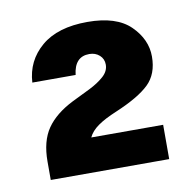

<svg xmlns="http://www.w3.org/2000/svg" viewBox="-52 -764 462 463"><g transform="rotate(-10 179.5 -532.0)"><path d="M37 -352V-397Q37 -447 58 -477.5Q79 -508 123 -530Q146 -541 167 -551.5Q188 -562 202 -574.5Q216 -587 216 -603Q216 -617 206 -626Q196 -635 181 -635Q145 -635 140 -591H34Q37 -644 77 -678Q117 -712 190 -712Q261 -712 295 -678.5Q329 -645 329 -603Q329 -560 303.5 -535.5Q278 -511 221 -487Q192 -475 175 -463Q158 -451 151 -436H327V-352Z"/></g></svg>

Font: Host Grotesk Black
Style: Regular
Weight: 900
Designer: Doğukan Karapınar based on Poppins by Indian Type Foundry, Jonny Pinhorn
Foundry: Element Type
Version: Version 1.000; ttfautohint (v1.8.4.7-5d5b);gftools[0.9.33]